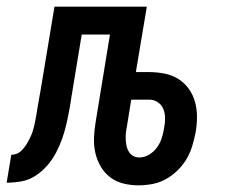

<svg xmlns="http://www.w3.org/2000/svg" viewBox="-62 -550 682 578"><path d="M355 8Q332 8 309.5 2.5Q287 -3 269.5 -16.5Q252 -30 241 -49Q230 -68 225 -90Q220 -112 221 -136Q222 -160 226 -183L269 -446H184L155 -270Q155 -270 155 -269.5Q155 -269 155 -269V-268Q155 -267 155 -266.5Q155 -266 155 -266L154 -265Q151 -243 147 -221Q143 -199 138 -177Q133 -155 125.5 -133.5Q118 -112 107 -91Q96 -70 80.5 -52Q65 -34 45 -21Q25 -8 2.5 -4Q-20 0 -42 0L-28 -84Q-20 -84 -12 -87Q-4 -90 2.5 -96.5Q9 -103 14 -110Q19 -117 23 -124.5Q27 -132 30.5 -139.5Q34 -147 36.5 -155Q39 -163 41 -171.5Q43 -180 44.5 -188Q46 -196 47.5 -204Q49 -212 50 -220Q53 -236 55.5 -252Q58 -268 61 -283L102 -530H380L347 -333H387Q410 -333 433 -328.5Q456 -324 474.5 -312.5Q493 -301 506 -283Q519 -265 525 -243.5Q531 -222 531 -198.5Q531 -175 527 -152Q523 -132 517 -111.5Q511 -91 500 -72Q489 -53 472.5 -37Q456 -21 437 -10.5Q418 0 396.5 4Q375 8 355 8ZM357 -76Q373 -76 387 -84.5Q401 -93 410.5 -106Q420 -119 425 -134.5Q430 -150 432 -165Q435 -179 435 -193.5Q435 -208 430 -221Q425 -234 413.5 -242Q402 -250 387 -250H333L320 -169Q318 -160 317 -150Q316 -140 316.5 -130Q317 -120 319 -110.5Q321 -101 326 -93Q331 -85 339 -80.5Q347 -76 357 -76Z"/></svg>

Font: Iosevka Curly Medium Extended
Style: Italic
Weight: 500
Width: 7
Italic angle: -9°
Monospace: yes
Designer: Belleve Invis
Foundry: Belleve Invis
Version: Version 11.1.0; ttfautohint (v1.8.3)